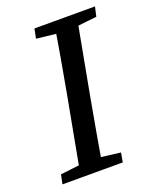

<svg xmlns="http://www.w3.org/2000/svg" viewBox="-119 -683 609 754"><g transform="rotate(-20 185.0 -306.5)"><path d="M11 0 19 -39 138 -53H158L270 -39L263 0ZM88 0 149 -328Q162 -399 174.5 -470.5Q187 -542 198 -613H292L231 -285Q218 -214 205.5 -142.5Q193 -71 181 0ZM109 -573 117 -613H370L361 -573L243 -560H225Z"/></g></svg>

Font: Lisu Bosa Medium
Style: Italic
Weight: 500
Italic angle: -19°
Designer: David Morse, Annie Olsen, Victor Gaultney, Frank Grießhammer (Latin)
Foundry: SIL International
Version: Version 2.000